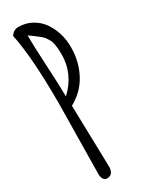

<svg xmlns="http://www.w3.org/2000/svg" viewBox="-204 -801 649 842"><g transform="rotate(-30 121.0 -380.0)"><path d="M42 -28.3 46.9 -385.3Q46.9 -620.6 21 -742.2Q36.6 -764.6 59.6 -764.6Q96.7 -764.6 127.2 -748Q157.7 -731.4 176.8 -704.1Q216.3 -647 216.3 -573.7Q216.3 -500.5 184.6 -440.7Q152.8 -380.9 91.3 -347.7Q91.3 -347.7 99.1 -36.1Q99.1 5.4 65.9 5.4Q53.7 5.4 47.9 -5.1Q42 -15.6 42 -28.3ZM88.9 -396Q165 -467.3 165 -565.4V-565.9Q165 -622.1 151.4 -644.5Q144.5 -655.3 140.4 -661.4Q136.2 -667.5 123.5 -677.7Q108.4 -689.9 77.1 -712.4Q77.1 -659.7 83 -554.2Q88.9 -448.7 88.9 -396Z"/></g></svg>

Font: Amatic
Style: Bold
Weight: 700
Width: 3
Version: Version 2.000; ttfautohint (v0.92-dirty) -l 8 -r 50 -G 50 -x